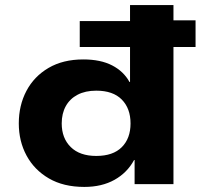

<svg xmlns="http://www.w3.org/2000/svg" viewBox="-20 -725 796 756"><path d="M312 11Q230 11 172.5 -22.5Q115 -56 84.5 -112.5Q54 -169 54 -239Q54 -310 84 -367Q114 -424 171 -457.5Q228 -491 308 -491Q376 -491 421.5 -467.5Q467 -444 490 -402H492V-540H294V-642H492V-705H663V-645H750V-540H663V0H510V-95H508Q481 -45 431 -17Q381 11 312 11ZM359 -111Q425 -111 459.5 -145.5Q494 -180 494 -239Q494 -298 459.5 -333Q425 -368 359 -368Q316 -368 285.5 -352Q255 -336 239 -307Q223 -278 223 -239Q223 -181 258.5 -146Q294 -111 359 -111Z"/></svg>

Font: Nunito Sans 7pt SemiExpanded ExtraBold
Style: Regular
Weight: 800
Width: 6
Designer: Vernon Adams
Foundry: Vernon Adams
Version: Version 3.101;gftools[0.9.27]